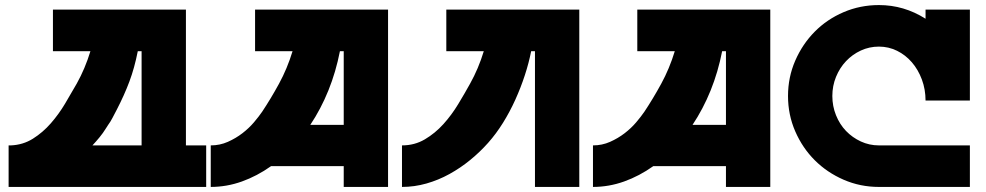

<svg xmlns="http://www.w3.org/2000/svg" viewBox="-20 -738 3891 758"><path d="M23 -164Q71 -166 110 -190.5Q149 -215 180.5 -251Q212 -287 237 -329Q262 -371 283 -408Q316 -467 337 -536H189V-700H714V-164H794V0H14V-164ZM539 -164V-536H524Q511 -470 491 -416.5Q471 -363 441 -305Q432 -288 424 -272.5Q416 -257 407 -245Q404 -241 398 -231Q387 -213 373 -196Q359 -179 345 -164Z M812 0V-164Q848 -164 879.5 -178Q911 -192 937 -212Q963 -232 982.5 -255Q1002 -278 1015 -297Q1049 -348 1081.5 -407.5Q1114 -467 1135 -536H987V-700H1512V0H1337V-82H1050Q995 -43 935 -21.5Q875 0 812 0ZM1205 -245H1337V-536H1322Q1306 -454 1276.5 -381Q1247 -308 1205 -245Z M1567 0V-164Q1617 -164 1657.5 -188Q1698 -212 1730.5 -248Q1763 -284 1789 -327Q1815 -370 1836 -408Q1869 -467 1890 -536H1742V-700H2267V0H2092V-536H2077Q2068 -490 2052 -441Q2036 -392 2014.5 -344.5Q1993 -297 1966 -253.5Q1939 -210 1907 -174Q1875 -138 1836.5 -106.5Q1798 -75 1754.5 -51Q1711 -27 1663.5 -13.5Q1616 0 1567 0Z M2321 0V-164Q2357 -164 2388.5 -178Q2420 -192 2446 -212Q2472 -232 2491.5 -255Q2511 -278 2524 -297Q2558 -348 2590.5 -407.5Q2623 -467 2644 -536H2496V-700H3021V0H2846V-82H2559Q2504 -43 2444 -21.5Q2384 0 2321 0ZM2714 -245H2846V-536H2831Q2815 -454 2785.5 -381Q2756 -308 2714 -245Z M3091 -359Q3091 -433 3119.5 -498.5Q3148 -564 3196.5 -613Q3245 -662 3310.5 -690Q3376 -718 3450 -718Q3549 -718 3634 -664V-700H3809V-341H3634Q3634 -385 3619.5 -424Q3605 -463 3580 -492Q3555 -521 3521.5 -537.5Q3488 -554 3450 -554Q3412 -554 3378.5 -538.5Q3345 -523 3320 -496.5Q3295 -470 3280.5 -434.5Q3266 -399 3266 -359Q3266 -319 3280.5 -283Q3295 -247 3320 -221Q3345 -195 3378.5 -179.5Q3412 -164 3450 -164H3809V0H3450Q3376 0 3310.5 -28.5Q3245 -57 3196.5 -105.5Q3148 -154 3119.5 -219.5Q3091 -285 3091 -359Z"/></svg>

Font: Aoudax Cyrillic
Style: Regular
Weight: 400
Designer: William Zhang
Foundry: William Zhang
Version: Version 1.00 June 4, 2021, initial release